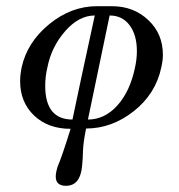

<svg xmlns="http://www.w3.org/2000/svg" viewBox="-20 -406 578 620"><path d="M334 -356 264 -20Q318 -20 359 -65.5Q400 -111 416 -188Q422 -215 422 -241Q422 -293 398.5 -324.5Q375 -356 334 -356ZM214 -20Q236 -126 286 -356Q235 -356 191 -306Q146 -255 133 -188Q126 -159 126 -129Q126 -20 214 -20ZM501 -189Q483 -103 412 -47Q341 9 258 9Q249 53 248 81Q248 90 247 106Q246 122 245 131Q239 194 193 194Q160 194 160 164Q160 152 166 132Q179 103 208 10Q135 10 90 -33Q45 -76 45 -144Q45 -164 50 -189Q68 -270 139 -328Q210 -386 293 -386H341Q412 -386 459 -341Q506 -297 506 -229Q506 -211 501 -189Z"/></svg>

Font: GFS Didot
Style: Italic
Weight: 400
Italic angle: -12°
Designer: Takis Katsoulidis and George D. Matthiopoulos
Foundry: George Matthiopoulos and Takis Katsoulidis
Version: Version 1.0